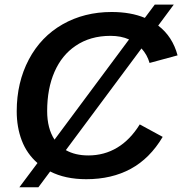

<svg xmlns="http://www.w3.org/2000/svg" viewBox="-20 -749 772 813"><path d="M649.9 -640.6Q710.4 -594.7 731.9 -514.6L613.3 -482.4Q603.5 -517.1 579.1 -543.9L258.8 -113.3Q298.3 -90.8 354 -90.8Q421.4 -90.8 476.3 -123.8Q531.2 -156.7 571.8 -222.2L668.9 -169.4Q614.7 -78.1 533.9 -34.2Q453.1 9.8 345.2 9.8Q256.3 9.8 192.4 -22.9L142.6 43.9H62L138.7 -58.6Q93.8 -97.7 72.3 -153.8Q50.8 -210 50.8 -277.8Q50.8 -399.9 102.1 -497.1Q153.3 -593.8 245.1 -646Q336.9 -698.2 452.6 -698.2Q533.7 -698.2 593.3 -673.3L635.3 -729.5H715.8ZM179.7 -278.8Q179.7 -205.1 210.9 -157.7L526.4 -582Q492.7 -597.2 447.8 -597.2Q361.8 -597.2 299.8 -554.7Q241.7 -515.6 210.7 -444.6Q179.7 -373.5 179.7 -278.8Z"/></svg>

Font: Arimo SemiBold
Style: Italic
Weight: 600
Italic angle: -12°
Version: Version 1.33